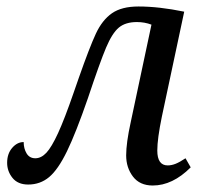

<svg xmlns="http://www.w3.org/2000/svg" viewBox="-20 -562 621 592"><path d="M369 -83Q369 -121 383 -185L447 -486Q426 -494 402 -494Q367 -494 346.5 -477Q326 -460 307 -415Q288 -370 251 -259Q214 -152 186.5 -95.5Q159 -39 131.5 -16Q104 7 67 7Q35 7 18.5 -13.5Q2 -34 2 -60Q2 -88 17.5 -106Q33 -124 53 -124Q53 -104 62 -89Q71 -74 89 -74Q107 -74 123 -91Q139 -108 159 -151.5Q179 -195 207 -276L223 -322Q256 -416 275.5 -458Q295 -500 325 -521Q355 -542 407 -542Q470 -542 548 -526L479 -202Q465 -134 465 -98Q465 -52 497 -52Q509 -52 521.5 -57Q534 -62 552 -74L568 -46Q512 10 451 10Q411 10 390 -17.5Q369 -45 369 -83Z"/></svg>

Font: Noto Serif Narrow
Style: Italic
Weight: 400
Width: 4
Italic angle: -12°
Designer: Monotype Design Team
Foundry: Monotype Imaging Inc.
Version: Version 1.001